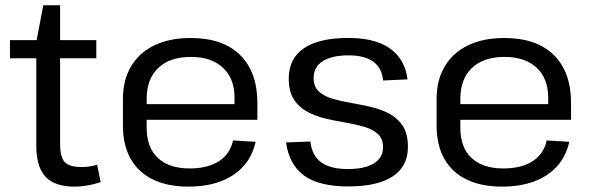

<svg xmlns="http://www.w3.org/2000/svg" viewBox="-20 -690 2220 718"><path d="M258.7 7.9Q184.5 7.9 150.2 -29.1Q115.8 -66.1 115.8 -144.3V-533.6L141.9 -670.2H204.7V-152.9Q204.7 -103 221.8 -84.2Q239 -65.4 283.9 -65.4Q298.4 -65.4 313.5 -67.3Q328.6 -69.1 343.2 -73.9L356.5 -8.9Q342.1 -4.2 325.8 -0.3Q309.5 3.5 292.2 5.7Q275 7.9 258.7 7.9ZM17.3 -540H340.1V-472.2H17.3Z M685 7.9Q606.9 7.9 552.1 -18.7Q497.3 -45.2 468.5 -96.4Q439.7 -147.6 439.7 -220.5V-319.5Q439.7 -390.7 470.2 -441.9Q500.6 -493.1 557.4 -520.5Q614.1 -547.9 692.9 -547.9Q813.1 -547.9 877.8 -484.4Q942.5 -420.8 942.5 -304.5V-242.1H511.5V-300.6H871.2L857.1 -277.6V-324.4Q857.1 -396.4 813.7 -436.8Q770.3 -477.2 694.1 -477.2Q615.1 -477.2 571.8 -435.9Q528.5 -394.7 528.5 -320.1V-211.9Q528.5 -138.4 570.5 -99.2Q612.5 -60.1 689.1 -60.1Q757.3 -60.1 799.1 -87.4Q840.9 -114.7 851.3 -164.8L936 -159.7Q918.1 -79.3 852.3 -35.7Q786.6 7.9 685 7.9Z M1282.2 7.2Q1174.4 7.2 1118.1 -32.7Q1061.9 -72.7 1049.5 -157.4L1140.7 -160.7Q1146.6 -108.2 1181 -83Q1215.3 -57.9 1281.3 -57.9Q1343.9 -57.9 1378.1 -79Q1412.4 -100.1 1412.4 -139Q1412.4 -171.4 1393.1 -188.9Q1373.9 -206.5 1342.5 -215.7Q1311.2 -225 1273.6 -231.3Q1236.1 -237.7 1198.6 -246.3Q1161 -255 1129.6 -271.8Q1098.3 -288.6 1079 -318.1Q1059.8 -347.5 1059.8 -396.7Q1059.8 -470.9 1116.4 -509.5Q1172.9 -548.1 1282.5 -548.1Q1348.9 -548.1 1395.6 -530.8Q1442.4 -513.5 1469.8 -478.9Q1497.2 -444.4 1504 -393.2L1412.5 -389Q1408.9 -435.3 1376.2 -459.1Q1343.5 -483 1283.7 -483Q1220.5 -483 1186.7 -461.1Q1152.9 -439.2 1152.9 -398.5Q1152.9 -366.1 1172.1 -348.2Q1191.4 -330.3 1222.8 -320.9Q1254.1 -311.6 1291.7 -305.3Q1329.2 -298.9 1366.7 -290.2Q1404.3 -281.5 1435.6 -265Q1467 -248.6 1486.2 -219.1Q1505.5 -189.6 1505.5 -140.5Q1505.5 -68.1 1448.7 -30.4Q1391.9 7.2 1282.2 7.2Z M1858 7.9Q1779.9 7.9 1725.1 -18.7Q1670.3 -45.2 1641.5 -96.4Q1612.7 -147.6 1612.7 -220.5V-319.5Q1612.7 -390.7 1643.2 -441.9Q1673.6 -493.1 1730.4 -520.5Q1787.1 -547.9 1865.9 -547.9Q1986.1 -547.9 2050.8 -484.4Q2115.5 -420.8 2115.5 -304.5V-242.1H1684.5V-300.6H2044.2L2030.1 -277.6V-324.4Q2030.1 -396.4 1986.7 -436.8Q1943.3 -477.2 1867.1 -477.2Q1788.1 -477.2 1744.8 -435.9Q1701.5 -394.7 1701.5 -320.1V-211.9Q1701.5 -138.4 1743.5 -99.2Q1785.5 -60.1 1862.1 -60.1Q1930.3 -60.1 1972.1 -87.4Q2013.9 -114.7 2024.3 -164.8L2109 -159.7Q2091.1 -79.3 2025.3 -35.7Q1959.6 7.9 1858 7.9Z"/></svg>

Font: Pathway Extreme 8pt Thin
Style: Regular
Weight: 100
Designer: Eduardo Rodriguez Tunni
Foundry: Eduardo Rodriguez Tunni
Version: Version 1.000